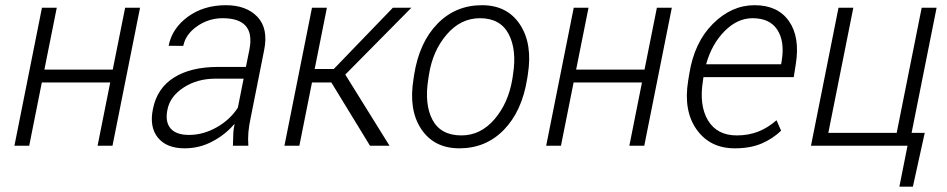

<svg xmlns="http://www.w3.org/2000/svg" viewBox="-20 -558 3625 735"><path d="M410.6 0H353.5L401.9 -242.2H140.1L91.8 0H35.2L140.6 -528.3H197.3L149.9 -291.5H411.6L459 -528.3H516.1Z M871.6 0Q872.6 -37.6 873.3 -51Q874 -64.5 877.9 -82L876.5 -82.5Q842.3 -42.5 793 -16.4Q743.7 9.8 686.5 9.8Q617.7 9.8 584.5 -31Q551.3 -71.8 565.4 -140.6Q581.1 -220.2 645.8 -261Q710.4 -301.8 814.5 -301.8H921.4L934.6 -367.2Q946.8 -428.7 920.9 -458.5Q895 -488.3 832.5 -488.3Q778.8 -488.3 734.6 -457.5Q690.4 -426.8 681.6 -382.3L625.5 -382.8Q638.7 -449.7 699.2 -493.9Q759.8 -538.1 844.7 -538.1Q922.9 -538.1 965.3 -493.7Q1007.8 -449.2 991.2 -366.2L939.5 -106.4Q933.1 -76.7 930.9 -51.8Q928.7 -26.9 930.7 0ZM703.6 -41.5Q758.3 -41.5 809.8 -70.8Q861.3 -100.1 890.6 -146L912.6 -256.8H804.2Q734.9 -256.8 682.9 -222.9Q630.9 -189 621.1 -138.7Q611.3 -92.3 632.6 -66.9Q653.8 -41.5 703.6 -41.5Z M1248.5 -242.2H1174.3L1126 0H1068.8L1174.3 -528.3H1231.4L1184.6 -293.9H1257.8L1483.9 -528.3H1554.7L1301.8 -272.5L1471.2 0H1396.5Z M1565.4 -272Q1585 -395.5 1654.3 -466.8Q1723.6 -538.1 1825.2 -538.1Q1921.9 -538.1 1970.7 -463.9Q2019.5 -389.6 2000.5 -272L1998 -255.9Q1978 -131.8 1908.9 -61Q1839.8 9.8 1738.8 9.8Q1641.6 9.8 1592.5 -64Q1543.5 -137.7 1563 -255.9ZM1619.6 -255.9Q1604 -158.7 1635.7 -99.1Q1667.5 -39.6 1746.6 -39.6Q1819.8 -39.6 1873 -101.6Q1926.3 -163.6 1941.4 -255.9L1943.8 -272Q1959 -367.7 1927 -428Q1895 -488.3 1817.4 -488.3Q1743.2 -488.3 1689.7 -425.5Q1636.2 -362.8 1622.1 -272Z M2446.3 0H2389.2L2437.5 -242.2H2175.8L2127.4 0H2070.8L2176.3 -528.3H2232.9L2185.5 -291.5H2447.3L2494.6 -528.3H2551.8Z M2793 9.8Q2697.8 9.8 2646.7 -62.3Q2595.7 -134.3 2614.3 -248.5L2618.7 -275.4Q2637.7 -395.5 2709 -466.8Q2780.3 -538.1 2868.7 -538.1Q2957.5 -538.1 3000.2 -477.1Q3043 -416 3026.4 -312.5L3018.6 -262.7H2672.9L2670.9 -248.5Q2655.8 -154.3 2690.4 -96.9Q2725.1 -39.6 2800.8 -39.6Q2844.2 -39.6 2881.3 -53.7Q2918.5 -67.9 2952.6 -97.7L2970.2 -57.6Q2937.5 -26.4 2894.8 -8.3Q2852.1 9.8 2793 9.8ZM2860.8 -488.3Q2802.7 -488.3 2753.7 -438.7Q2704.6 -389.2 2683.1 -312H2970.2L2972.7 -326.7Q2984.4 -399.9 2955.6 -444.1Q2926.8 -488.3 2860.8 -488.3Z M3189.9 -528.3H3246.6L3150.9 -49.3H3412.6L3508.3 -528.3H3565.4L3469.7 -49.3H3520L3474.6 156.7H3422.9L3454.1 0H3084.5Z"/></svg>

Font: Franko
Style: Light Italic
Weight: 300
Designer: Google
Version: Version 1.200310; 2013